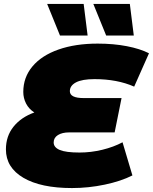

<svg xmlns="http://www.w3.org/2000/svg" viewBox="-20 -937 775 973"><path d="M334 -475Q334 -440 404 -440H596L561 -266H330Q295 -266 273.5 -252.5Q252 -239 252 -215Q252 -190 283 -177Q314 -164 383 -164Q441 -164 498.5 -178Q556 -192 601 -216L651 -48Q594 -19 511.5 -1.5Q429 16 345 16Q187 16 98.5 -36Q10 -88 10 -180Q10 -247 48.5 -295Q87 -343 154 -367Q126 -385 112 -412.5Q98 -440 98 -471Q98 -545 144.5 -600.5Q191 -656 276.5 -686Q362 -716 475 -716Q555 -716 622.5 -703Q690 -690 735 -667L660 -498Q574 -536 459 -536Q396 -536 365 -519.5Q334 -503 334 -475ZM219 -917H404L424 -757H284ZM453 -917H638L658 -757H518Z"/></svg>

Font: Montserrat Alternates Black
Style: Italic
Weight: 900
Italic angle: -11.3°
Designer: Julieta Ulanovsky
Foundry: Julieta Ulanovsky
Version: Version 7.200